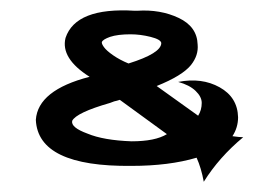

<svg xmlns="http://www.w3.org/2000/svg" viewBox="-20 -324 495 375"><path d="M328 -164Q350 -158 362 -146.5Q374 -135 374 -123Q374 -109 367 -98L286 -156Q336 -176 353 -197Q368 -216 366 -237Q365 -272 329 -289Q293 -306 248 -303H243Q128 -310 108 -250Q98 -210 155 -174Q54 -148 50 -90Q54 2 237 0Q310 0 364 -16Q373 4 378 31Q408 -17 455 -56Q448 -56 434 -58Q445 -75 445 -95Q444 -134 409 -153.5Q374 -173 328 -164ZM231 -200Q214 -207 201 -216Q188 -225 183 -232Q178 -239 179 -242Q181 -247 195 -252Q210 -257 235 -257Q254 -257 274 -252Q294 -247 295 -240Q295 -220 231 -200ZM214 -129 306 -62Q283 -48 237 -48Q182 -50 151 -63Q118 -75 121 -88Q129 -104 195 -123Q200 -125 203 -126Q208 -127 214 -129Z"/></svg>

Font: RIT Indira
Style: Bold
Weight: 700
Designer: Sudheer S
Version: 0.9